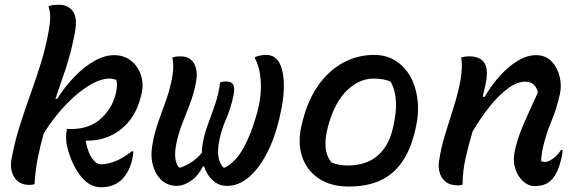

<svg xmlns="http://www.w3.org/2000/svg" viewBox="-20 -777 2440 811"><path d="M462 -544Q504 -544 533.5 -520.5Q563 -497 575.5 -459Q588 -421 577 -377L575 -370Q560 -308 526.5 -266.5Q493 -225 447.5 -204Q402 -183 352 -183H344L342 -179Q353 -126 374 -102Q388 -83 407 -83Q432 -83 464.5 -95Q497 -107 537 -138H543Q543 -130 541.5 -121Q540 -112 538 -101Q531 -73 520.5 -54Q510 -35 496 -20Q480 -4 458 5Q436 14 407 14Q385 14 364.5 4Q344 -6 324 -29Q304 -53 288 -87.5Q272 -122 265 -153Q261 -167 260 -177.5Q259 -188 259 -198Q259 -207 260 -216Q261 -225 263 -233Q268 -232 272 -232Q276 -232 280 -232Q356 -232 403.5 -273.5Q451 -315 467 -374L469 -381Q478 -419 471 -440Q464 -442 457.5 -443.5Q451 -445 442 -445Q404 -445 355.5 -415.5Q307 -386 257 -333.5Q207 -281 165 -214Q150 -162 139.5 -109Q129 -56 126 1Q116 4 104 4Q61 4 40.5 -28.5Q20 -61 29 -107Q43 -182 64.5 -249Q86 -316 109 -380Q132 -444 152.5 -509.5Q173 -575 186 -648Q192 -683 192 -705.5Q192 -728 185 -750Q196 -755 206.5 -756Q217 -757 229 -757Q268 -757 289 -727.5Q310 -698 293 -622Q279 -552 257.5 -487Q236 -422 214 -359H221Q254 -411 294.5 -453Q335 -495 378.5 -519.5Q422 -544 462 -544Z M910 -429Q921 -433 933 -433Q959 -433 965.5 -418Q972 -403 967 -377Q955 -319 934 -271.5Q913 -224 904 -171Q893 -101 924 -69H930Q977 -94 1009.5 -154Q1042 -214 1062 -287L1066 -300Q1085 -370 1081.5 -431.5Q1078 -493 1057 -530V-536Q1080 -545 1104 -545Q1131 -545 1147 -529Q1173 -504 1178 -440.5Q1183 -377 1163 -291L1160 -276Q1140 -192 1106.5 -128Q1073 -64 1030.5 -28Q988 8 941 8H935Q905 8 879.5 -14.5Q854 -37 842 -74H837Q817 -34 786.5 -13Q756 8 727 8Q686 8 659 -19Q637 -41 626.5 -76.5Q616 -112 622 -155Q629 -203 644 -248Q659 -293 676.5 -339.5Q694 -386 705 -438Q710 -461 711.5 -484.5Q713 -508 708 -534Q716 -537 724 -538Q732 -539 741 -539Q783 -539 800 -508Q817 -477 808 -431Q799 -382 782.5 -339Q766 -296 749.5 -254Q733 -212 724 -166Q718 -134 720.5 -110Q723 -86 736 -69H742Q768 -78 791 -93.5Q814 -109 833 -132Q832 -142 834 -156Q840 -201 855.5 -243.5Q871 -286 887 -331.5Q903 -377 910 -429Z M1561 -545Q1612 -545 1651.5 -520Q1691 -495 1714.5 -451.5Q1738 -408 1744 -351.5Q1750 -295 1735 -232L1731 -216Q1703 -102 1635.5 -45.5Q1568 11 1454 11Q1376 11 1324.5 -24.5Q1273 -60 1254.5 -120.5Q1236 -181 1256 -256L1260 -272Q1282 -357 1325.5 -418Q1369 -479 1429 -512Q1489 -545 1561 -545ZM1558 -445Q1497 -445 1445.5 -395Q1394 -345 1367 -248L1364 -236Q1352 -191 1355.5 -153.5Q1359 -116 1381 -90Q1414 -78 1449 -78Q1524 -78 1571.5 -116.5Q1619 -155 1637 -226L1640 -238Q1670 -362 1630 -432Q1603 -445 1558 -445Z M1928 -534Q1936 -536 1943.5 -537.5Q1951 -539 1961 -539Q2012 -539 2028.5 -507Q2045 -475 2028 -408Q2024 -389 2019 -368H2027Q2055 -416 2091 -456Q2127 -496 2166.5 -520Q2206 -544 2244 -544Q2285 -544 2310 -517.5Q2335 -491 2344 -453Q2353 -415 2345 -380Q2332 -319 2308.5 -263.5Q2285 -208 2271 -144Q2269 -130 2267.5 -118.5Q2266 -107 2266 -96Q2274 -93 2282 -93Q2297 -93 2317 -108Q2337 -123 2350 -144H2356Q2356 -134 2354.5 -123.5Q2353 -113 2348 -96Q2342 -71 2334 -54.5Q2326 -38 2317 -26Q2304 -9 2285.5 0Q2267 9 2238 9Q2213 9 2191 -10Q2169 -29 2157.5 -61.5Q2146 -94 2153 -132Q2164 -189 2190.5 -250Q2217 -311 2252 -386Q2242 -432 2198 -432Q2165 -432 2127 -404.5Q2089 -377 2050 -329Q2011 -281 1976 -221Q1959 -164 1946.5 -108.5Q1934 -53 1934 3Q1925 6 1916 6Q1880 6 1861 -10.5Q1842 -27 1836.5 -50Q1831 -73 1834 -93Q1842 -149 1859.5 -207Q1877 -265 1896 -324Q1915 -383 1925 -438Q1935 -496 1928 -534Z"/></svg>

Font: Recursive Mn Csl St Med
Style: Italic
Weight: 500
Italic angle: -15°
Monospace: yes
Version: Version 1.079;hotconv 1.0.112;makeotfexe 2.5.65598; ttfautoh